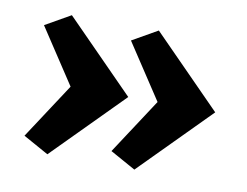

<svg xmlns="http://www.w3.org/2000/svg" viewBox="-53 -481 691 537"><g transform="rotate(10 292.5 -212.5)"><path d="M358 -410 553 -212 358 -15 286 -55 398 -226V-199L286 -369ZM111 -410 306 -212 111 -15 39 -55 151 -226V-199L39 -369Z"/></g></svg>

Font: Ysabeau Office ExtraBold
Style: Regular
Weight: 800
Designer: Christian Thalmann (Catharsis Fonts)
Version: Version 2.001;gftools[0.9.30]; featfreeze: tnum,lnum,ss02